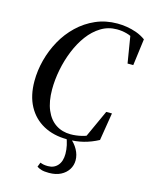

<svg xmlns="http://www.w3.org/2000/svg" viewBox="-132 -764 838 1070"><g transform="rotate(15 287.5 -228.5)"><path d="M186 206 196 180Q206 184 216 186Q226 188 241 188Q276 188 297 164Q318 140 318 97Q318 73 312.5 47.5Q307 22 297 0H321V4Q349 26 365.5 56Q382 86 382 117Q382 146 367 170Q352 194 324 208.5Q296 223 256 223Q228 223 212 218Q196 213 186 206ZM306 16Q227 16 168.5 -16Q110 -48 78 -107.5Q46 -167 46 -251Q46 -312 62 -373Q78 -434 108.5 -489Q139 -544 184 -587Q229 -630 286 -655Q343 -680 411 -680Q438 -680 466 -675.5Q494 -671 522 -661Q550 -651 575 -633L555 -479H522L495 -644L526 -615Q501 -633 473 -640.5Q445 -648 416 -648Q366 -648 324.5 -622.5Q283 -597 251.5 -554.5Q220 -512 198 -458Q176 -404 164.5 -345.5Q153 -287 153 -232Q153 -162 173.5 -113.5Q194 -65 231 -40.5Q268 -16 317 -16Q348 -16 381.5 -24Q415 -32 451 -54L398 -15L477 -188H510L484 -28Q443 -6 400 5Q357 16 306 16Z"/></g></svg>

Font: Source Serif 4 48pt SemiBold
Style: Italic
Weight: 600
Italic angle: -12°
Designer: Frank Grießhammer
Foundry: Adobe Systems Incorporated
Version: Version 4.004;hotconv 1.0.116;makeotfexe 2.5.65601